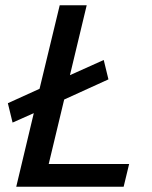

<svg xmlns="http://www.w3.org/2000/svg" viewBox="-20 -713 580 733"><path d="M42 0 109 -281 28 -245 10 -319 131 -374 208 -693H311L247 -426L376 -484L394 -410L225 -333L166 -87H473L452 0Z"/></svg>

Font: Ubuntu Sans Medium
Style: Italic
Weight: 500
Italic angle: -13.5°
Designer: Dalton Maag Ltd
Foundry: Dalton Maag Ltd
Version: Version 1.006